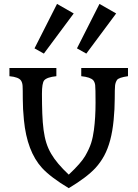

<svg xmlns="http://www.w3.org/2000/svg" viewBox="-20 -938 705 983"><path d="M332 25.4Q239.3 -30.3 195.3 -78.1Q118.2 -162.6 102.5 -323.2Q96.7 -380.9 96.7 -430.9Q96.7 -481 95.7 -497.8Q94.7 -514.6 87.9 -524.9Q76.2 -543.5 28.3 -547.9V-589.8H268.6V-547.9Q220.2 -543 206.1 -526.4Q194.8 -512.2 194.8 -458Q194.8 -403.8 196.5 -356.9Q198.2 -310.1 203.1 -272.9Q208 -235.8 217.3 -206.3Q226.6 -176.8 242.2 -150.4Q270.5 -101.6 332 -43.9Q395 -103 416.3 -139.9Q437.5 -176.8 446.8 -206.3Q456.1 -235.8 460.9 -272.9Q469.2 -335.9 469.2 -411.9Q469.2 -487.8 467.3 -502.4Q465.3 -517.1 458 -526.4Q443.8 -543 396 -547.9V-589.8H635.3V-547.9Q587.4 -541 579.1 -528.6Q570.8 -516.1 569.1 -499.5Q567.4 -482.9 567.4 -431.9Q567.4 -380.9 561.8 -323.2Q556.2 -265.6 544.2 -220.7Q532.2 -175.8 513.7 -141.4Q495.1 -106.9 468.8 -78.1Q424.8 -30.3 332 25.4ZM374 -690.4 489.3 -918 574.7 -869.1 421.9 -663.6ZM156.7 -690.4 272 -918 357.4 -869.1 204.6 -663.6Z"/></svg>

Font: Metamorphous
Style: Regular
Weight: 400
Designer: James Grieshaber
Foundry: James Grieshaber
Version: Version 1.001